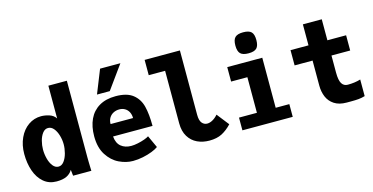

<svg xmlns="http://www.w3.org/2000/svg" viewBox="-81 -1215 3161 1625"><g transform="rotate(-15 1500.0 -402.0)"><path d="M44 -284Q44 -362 72.8 -424.2Q101.5 -486.5 151.8 -521.5Q202 -556.5 263.5 -556.5Q297.5 -556.5 334.5 -544.8Q371.5 -533 391 -503V-790H553V-120Q553 -100.5 553.5 -81.5Q554 -62.5 554.5 -43.5L556 0H396L390 -53Q371 -20.5 337.5 -4.8Q304 11 250 11Q183.5 11 137 -28.8Q90.5 -68.5 67.2 -135.5Q44 -202.5 44 -284ZM388 -278Q388 -316 376.8 -355Q365.5 -394 344.5 -419.5Q323.5 -445 295 -445Q267 -445 247 -419Q227 -393 217 -354.5Q207 -316 207 -279Q207 -239 217.5 -198.8Q228 -158.5 248.8 -132.2Q269.5 -106 298 -106Q326 -106 346.5 -133.2Q367 -160.5 377.5 -200.5Q388 -240.5 388 -278Z M654.5 -275Q654.5 -361 684.2 -424.5Q714 -488 772.8 -522.5Q831.5 -557 916.5 -557Q1015.5 -557 1067.8 -515.5Q1120 -474 1137.2 -404.8Q1154.5 -335.5 1154.5 -233H808.5Q814 -173 849 -144.5Q884 -116 937.5 -116Q964 -116 996 -122.8Q1028 -129.5 1055 -139.2Q1082 -149 1095 -158L1144 -51Q1124.5 -36 1088.2 -21.8Q1052 -7.5 1007.2 1.8Q962.5 11 919.5 11Q859 11 798 -18.2Q737 -47.5 695.8 -111.8Q654.5 -176 654.5 -275ZM918.5 -441Q890 -441 866.5 -429Q843 -417 829.2 -394.2Q815.5 -371.5 815.5 -340H1012.5Q1012.5 -369.5 1000.8 -392.5Q989 -415.5 967.5 -428.2Q946 -441 918.5 -441ZM769 -611 851 -816H1029L881 -611Z M1378 -195.5V-656H1234.5V-790H1543.5V-226.5Q1543.5 -176 1562 -154Q1580.5 -132 1608 -132Q1630.5 -132 1655.2 -145.8Q1680 -159.5 1702 -185L1785.5 -78.5Q1744 -34.5 1699 -11.2Q1654 12 1589 12Q1531 12 1483.2 -10.2Q1435.5 -32.5 1406.8 -79.2Q1378 -126 1378 -195.5Z M1894 -550H2201V-111.5H2320.5V0H1879.5V-111.5H2036.5V-423.5H1894ZM2007.5 -708Q2007.5 -758.5 2028.5 -779.2Q2049.5 -800 2099.5 -800Q2150 -800 2170.8 -779.2Q2191.5 -758.5 2191.5 -708Q2191.5 -658 2170.8 -637Q2150 -616 2099.5 -616Q2049.5 -616 2028.5 -637Q2007.5 -658 2007.5 -708Z M2606 -197V-416.5H2448.5V-550H2606V-734H2771.5V-550H2935.5V-416.5H2771.5V-266.5Q2771.5 -199.5 2789.2 -170.8Q2807 -142 2841.5 -142Q2903 -142 2954 -157.5V-12Q2925.5 -3.5 2898 -1Q2870.5 1.5 2830 1.5H2793Q2727 1.5 2685 -26.2Q2643 -54 2624.5 -98.8Q2606 -143.5 2606 -197Z"/></g></svg>

Font: JuliaMono Black
Style: Regular
Weight: 900
Monospace: yes
Designer: cormullion
Foundry: corm
Version: Version 0.054; ttfautohint (v1.8.4)